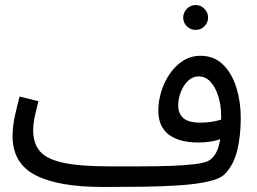

<svg xmlns="http://www.w3.org/2000/svg" viewBox="-20 -723 1023 764"><path d="M390 21Q212 21 121 -26Q30 -73 30 -182Q30 -219 39 -260.5Q48 -302 58 -339L133 -320Q127 -298 119.5 -264.5Q112 -231 112 -205Q112 -153 138.5 -121.5Q165 -90 231 -75.5Q297 -61 416 -61Q477 -61 540.5 -61Q604 -61 660 -63Q716 -65 756.5 -70Q797 -75 813 -85Q847 -107 856 -169Q836 -162 813.5 -159Q791 -156 769 -156Q693 -156 651.5 -187.5Q610 -219 610 -283Q610 -321 622 -359.5Q634 -398 656 -430Q678 -462 709 -481.5Q740 -501 778 -501Q832 -501 867.5 -466Q903 -431 920.5 -374.5Q938 -318 938 -255Q938 -180 923.5 -122.5Q909 -65 874 -30Q855 -11 807.5 -0.5Q760 10 693 14.5Q626 19 548 20Q470 21 390 21ZM689 -303Q689 -272 709 -253.5Q729 -235 778 -235Q821 -235 860 -247Q860 -253 860 -261Q860 -303 849 -339Q838 -375 818 -397Q798 -419 770 -419Q747 -419 728.5 -401.5Q710 -384 699.5 -357Q689 -330 689 -303ZM759 -604Q738 -604 723.5 -618.5Q709 -633 709 -653Q709 -673 723.5 -688Q738 -703 759 -703Q779 -703 793.5 -688Q808 -673 808 -653Q808 -633 793.5 -618.5Q779 -604 759 -604Z"/></svg>

Font: Go Noto Kurrent-Regular
Style: Regular
Weight: 400
Designer: Monotype Design Team
Foundry: Monotype Imaging Inc.
Version: Version 2.012; ttfautohint (v1.8.4.7-5d5b)